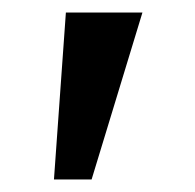

<svg xmlns="http://www.w3.org/2000/svg" viewBox="-20 -720 311 306"><path d="M66 -434 85 -700H207L126 -434Z"/></svg>

Font: Lexend Exa
Style: Regular
Weight: 400
Designer: Bonnie Shaver-Troup, Thomas Jockin
Foundry: Lexend
Version: Version 1.007